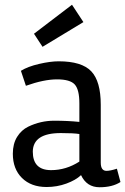

<svg xmlns="http://www.w3.org/2000/svg" viewBox="-20 -774 527 808"><path d="M176 13Q111 13 72.5 -25Q34 -63 34 -127Q34 -169 52 -198Q70 -227 99 -241Q151 -266 208 -266Q265 -266 314 -261V-339Q314 -397 294.5 -418.5Q275 -440 220 -440Q165 -440 89 -413L68 -476Q97 -494 144.5 -505Q192 -516 227 -516Q324 -516 364 -474Q404 -432 404 -333V-90Q404 -55 428 -55Q444 -55 472 -64L487 -8Q453 14 399 14Q345 14 321 -37Q299 -16 259.5 -1.5Q220 13 176 13ZM195 -58Q258 -58 314 -94V-210Q290 -214 236 -214Q119 -214 118 -136Q118 -58 195 -58ZM331 -681 159 -577 123 -632 283 -754Z"/></svg>

Font: Rambla
Style: Regular
Weight: 400
Designer: Martin Sommaruga
Foundry: Martin Sommaruga
Version: Version 1.001